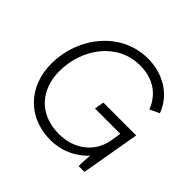

<svg xmlns="http://www.w3.org/2000/svg" viewBox="-173 -890 1083 1083"><g transform="rotate(45 368.0 -348.5)"><path d="M362 9C448 9 526 -26 583 -87C580 -59 578 -24 579 0H625L686 -352H424L414 -295H616L606 -232C587 -121 493 -49 372 -49C217 -49 123 -152 123 -302C123 -482 242 -647 422 -647C531 -647 602 -593 635 -508L692 -535C652 -644 547 -706 426 -706C215 -706 61 -515 61 -299C61 -117 184 9 362 9Z"/></g></svg>

Font: Fixel Display Light
Style: Italic
Weight: 300
Italic angle: -10°
Designer: AlfaBravo + MacPaw
Foundry: Kyrylo Tkachov, Marchela Mozhyna, Serhii Makarenko, Maria Weinstein, Zakhar Kryvoshyya
Version: Version 1.210;Glyphs 3.2 (3217)